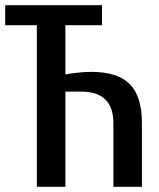

<svg xmlns="http://www.w3.org/2000/svg" viewBox="-20 -720 613 740"><path d="M122 0V-623H0V-700H373V-623H232V-433Q251 -437 280 -440Q309 -443 332 -443Q433 -443 480 -396Q527 -349 527 -245V0H417V-245Q417 -306 386 -336.5Q355 -367 292 -367H232V0Z"/></svg>

Font: Cuprum SemiBold
Style: Regular
Weight: 600
Designer: Jovanny Lemonad
Foundry: Jovanny Lemonad
Version: Version 3.000